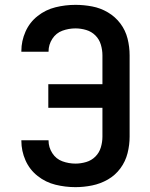

<svg xmlns="http://www.w3.org/2000/svg" viewBox="-20 -763 616 791"><path d="M291 8Q325 8 359.5 1Q394 -6 424.5 -23.5Q455 -41 476 -69.5Q497 -98 505.5 -132Q514 -166 514 -200V-535Q514 -570 505.5 -604Q497 -638 476 -666Q455 -694 424.5 -712Q394 -730 359.5 -736.5Q325 -743 291 -743Q249 -743 208.5 -733Q168 -723 135 -697Q102 -671 85 -632.5Q68 -594 68 -553V-550H180V-551Q180 -579 195.5 -603Q211 -627 237 -636.5Q263 -646 291 -646Q313 -646 335 -639.5Q357 -633 373 -617Q389 -601 395.5 -579Q402 -557 402 -535V-416H179V-319H402V-200Q402 -178 395.5 -156Q389 -134 373 -118Q357 -102 335 -95.5Q313 -89 291 -89Q263 -89 237 -98.5Q211 -108 195.5 -132Q180 -156 180 -184V-185H68V-183Q68 -141 85 -102.5Q102 -64 135 -38Q168 -12 208.5 -2Q249 8 291 8Z"/></svg>

Font: Iosevka Sparkle Semibold
Style: Regular
Weight: 600
Designer: Belleve Invis
Foundry: Belleve Invis
Version: Version 4.5.0; ttfautohint (v1.8.3)